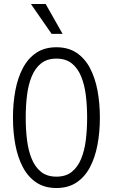

<svg xmlns="http://www.w3.org/2000/svg" viewBox="-20 -935 566 963"><path d="M45 -345Q45 -417 57 -481Q69 -545 95 -594Q121 -643 162.5 -670.5Q204 -698 263 -698Q322 -698 363.5 -670.5Q405 -643 431 -594Q457 -545 469 -481Q481 -417 481 -345Q481 -273 469 -209Q457 -145 431 -96Q405 -47 363.5 -19.5Q322 8 263 8Q204 8 162.5 -19.5Q121 -47 95 -96Q69 -145 57 -209Q45 -273 45 -345ZM109 -345Q109 -286 115.5 -233Q122 -180 139 -138.5Q156 -97 186 -73Q216 -49 263 -49Q310 -49 340 -73Q370 -97 387 -138.5Q404 -180 410.5 -233Q417 -286 417 -345Q417 -404 410.5 -457Q404 -510 387 -551.5Q370 -593 340 -617Q310 -641 263 -641Q216 -641 186 -617Q156 -593 139 -551.5Q122 -510 115.5 -457Q109 -404 109 -345ZM135 -915H209L294 -765H239Z"/></svg>

Font: Radio Canada Condensed Light
Style: Regular
Weight: 300
Width: 3
Designer: Charles Daoud, Etienne Aubert Bonn, Alexandre Saumier Demers, Jacques Le Bailly
Foundry: Radio-Canada
Version: Version 2.104; ttfautohint (v1.8.4.7-5d5b);gftools[0.9.28.de